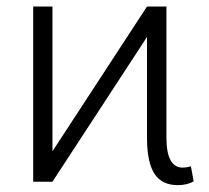

<svg xmlns="http://www.w3.org/2000/svg" viewBox="-20 -548 629 579"><path d="M80.1 -528.3H138.2V-91.8L423.3 -528.3H481.9V-130.9Q482.4 -42.5 531.2 -42.5Q541.5 -42.5 555.7 -46.4L564 -1Q543.9 10.3 516.1 10.3Q468.3 10.3 446 -23.7Q423.8 -57.6 423.3 -129.9V-436.5L138.2 0H80.1Z"/></svg>

Font: Roboto Light
Style: Regular
Weight: 300
Designer: Google
Version: Version 2.134; 2016; ttfautohint (v1.6)